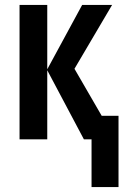

<svg xmlns="http://www.w3.org/2000/svg" viewBox="-20 -563 508 776"><path d="M350 193V0H319L171 -279V0H59V-543H171V-283L312 -543H433L281 -285L391 -95H459V193Z"/></svg>

Font: Noto Sans ExtraCondensed SemiBold
Style: Regular
Weight: 600
Width: 2
Designer: Monotype Design Team
Foundry: Monotype Imaging Inc.
Version: Version 2.013; ttfautohint (v1.8.4.7-5d5b)